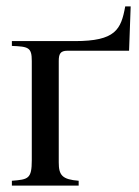

<svg xmlns="http://www.w3.org/2000/svg" viewBox="-20 -578 434 598"><path d="M387 -558H370C357 -486 340 -450 213 -450H17V-435C69 -433 79 -430 79 -388V-79C79 -21 68 -19 17 -15V0H225V-15C174 -19 163 -32 163 -72V-388C163 -410 168 -420 190 -420H382Z"/></svg>

Font: XITS Math
Style: Regular
Weight: 400
Designer: MicroPress Inc., with final additions and corrections provided by Coen Hoffman, Elsevier (retired)
Version: Version 1.302